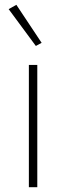

<svg xmlns="http://www.w3.org/2000/svg" viewBox="-20 -778 275 798"><path d="M100 0V-508H135V0ZM16 -740 48 -758 153 -600 129 -587Z"/></svg>

Font: IBM Plex Sans Arabic ExtLt
Style: Regular
Weight: 200
Designer: Mike Abbink, Paul van der Laan, Pieter van Rosmalen, Wael Morcos, Khajak Apelian
Foundry: Bold Monday
Version: Version 1.2